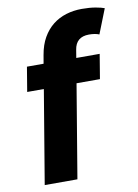

<svg xmlns="http://www.w3.org/2000/svg" viewBox="-86 -818 630 875"><g transform="rotate(-10 229.0 -380.5)"><path d="M200.3 0H49L121.1 -431.8H44L62.9 -545.5H139.9L146.7 -584.9Q154.5 -630.7 173.5 -663.9Q192.5 -697.1 220 -718.8Q247.5 -740.4 281.8 -750.9Q316.1 -761.4 354.4 -761.4Q390.6 -761.4 417.8 -756.6Q445 -751.8 458.5 -746.4L413.7 -632.8Q394.5 -640.6 366.5 -640.6Q306.1 -640.6 297.2 -582L291.2 -545.5H399.5L380.7 -431.8H272.4Z"/></g></svg>

Font: Linik Sans
Style: Bold Italic
Weight: 700
Italic angle: 9°
Designer: Fonts by Rasmus Andersson / Changes by Cristiano Sobral with parts from Marc Monis
Foundry: rsms
Version: Version 3.020; ttfautohint (v1.6)